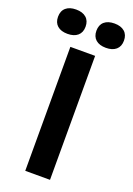

<svg xmlns="http://www.w3.org/2000/svg" viewBox="-244 -1012 746 1077"><g transform="rotate(20 129.0 -474.0)"><path d="M55.3 0V-740H203.1V0ZM243.8 -802.9Q205 -802.9 183.2 -821.7Q161.5 -840.6 161.5 -875.3Q161.5 -910.2 183.2 -929.1Q205 -948 243.8 -948Q282.5 -948 304.3 -929.1Q326 -910.2 326 -875.3Q326 -840.6 304.3 -821.7Q282.5 -802.9 243.8 -802.9ZM14.6 -802.9Q-24.2 -802.9 -45.9 -821.7Q-67.6 -840.6 -67.6 -875.3Q-67.6 -910.2 -45.9 -929.1Q-24.2 -948 14.6 -948Q53.4 -948 75.1 -929.1Q96.9 -910.2 96.9 -875.3Q96.9 -840.6 75.1 -821.7Q53.4 -802.9 14.6 -802.9Z"/></g></svg>

Font: Encode Sans SC Condensed Thin
Style: Regular
Weight: 100
Width: 3
Designer: Multiple Designers
Foundry: Impallari Type
Version: Version 3.002